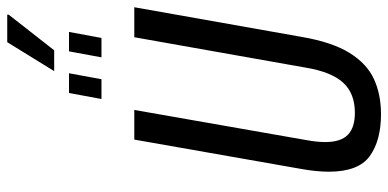

<svg xmlns="http://www.w3.org/2000/svg" viewBox="-298 -790 1099 544"><g transform="rotate(-90 252.0 -517.5)"><path d="M201 12Q126 12 82 -20Q38 -52 38 -136Q38 -153 40 -173Q42 -193 46 -215L129 -687H213L128 -202Q125 -186 123.5 -172Q122 -158 122 -146Q122 -102 142.5 -82Q163 -62 205 -62Q260 -62 290.5 -95.5Q321 -129 333 -202L419 -687H504L420 -213Q405 -126 374.5 -77Q344 -28 300.5 -8Q257 12 201 12ZM244 -780 261 -872H317L300 -780ZM362 -780 379 -872H434L417 -780ZM323 -914 405 -1047H483V-1043L382 -914Z"/></g></svg>

Font: Archivo ExtraCondensed
Style: Italic
Weight: 400
Width: 2
Italic angle: -10°
Designer: Hector Gatti
Foundry: Omnibus-Type
Version: Version 2.001